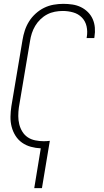

<svg xmlns="http://www.w3.org/2000/svg" viewBox="-20 -763 540 998"><path d="M158 215 192 8Q166 7 140.5 0Q115 -7 94.5 -21.5Q74 -36 60.5 -57.5Q47 -79 40.5 -104Q34 -129 34.5 -156Q35 -183 39 -210L97 -555Q101 -580 109 -604.5Q117 -629 131 -651.5Q145 -674 165.5 -692.5Q186 -711 209.5 -722.5Q233 -734 258.5 -738.5Q284 -743 309 -743Q333 -743 356.5 -739.5Q380 -736 400.5 -726Q421 -716 437 -700Q453 -684 462 -663.5Q471 -643 473 -619.5Q475 -596 471 -572L470 -565H430L431 -570Q436 -599 430 -626Q424 -653 405.5 -672Q387 -691 360.5 -698.5Q334 -706 306 -706Q286 -706 265 -702Q244 -698 225 -688Q206 -678 190 -662.5Q174 -647 163 -628.5Q152 -610 145.5 -590Q139 -570 136 -549L78 -204Q75 -182 75 -160Q75 -138 80 -117.5Q85 -97 96 -79Q107 -61 124 -49.5Q141 -38 163 -33.5Q185 -29 207 -29Q215 -29 223 -29.5Q231 -30 239 -31L198 215Z"/></svg>

Font: Iosevka Term Curly Extralight
Style: Italic
Weight: 200
Italic angle: -9°
Designer: Belleve Invis
Foundry: Belleve Invis
Version: Version 32.3.0